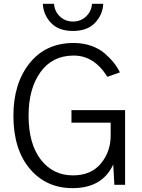

<svg xmlns="http://www.w3.org/2000/svg" viewBox="-20 -976 749 1014"><path d="M50.8 0ZM50.8 -365.2Q50.8 -535.2 136.2 -642.1Q221.7 -749 369.1 -749Q418.9 -749 461.9 -733.9Q504.9 -718.8 533.7 -693.4Q562.5 -668 581.5 -644Q600.6 -620.1 613.3 -593.8L546.9 -570.3Q477.5 -682.6 369.1 -682.6Q256.8 -682.6 193.8 -595.2Q130.9 -507.8 130.9 -365.2Q130.9 -216.8 195.3 -133.3Q259.8 -49.8 365.2 -49.8Q460.9 -49.8 512.7 -112.3Q564.5 -174.8 564.5 -259.8V-328.1H357.4V-394.5H640.6V0H584L578.1 -107.4Q520.5 17.6 363.3 17.6Q223.6 17.6 137.2 -85Q50.8 -187.5 50.8 -365.2ZM206.1 -956.1H265.6Q267.6 -917 295.9 -889.6Q324.2 -862.3 365.2 -862.3Q407.2 -862.3 435.5 -890.1Q463.9 -918 465.8 -956.1H525.4Q522.5 -898.4 481.9 -855.5Q441.4 -812.5 365.2 -812.5Q289.1 -812.5 249 -855.5Q209 -898.4 206.1 -956.1Z"/></svg>

Font: Batunionen A1
Style: Regular
Weight: 400
Designer: HanYang I&C Co.,Ltd.
Foundry: HanYang I&C Co.,Ltd.
Version: Version 2.50; ttfautohint (v1.6)